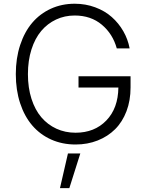

<svg xmlns="http://www.w3.org/2000/svg" viewBox="-20 -757 781 1019"><path d="M599.8 -500Q578.8 -576.7 520.6 -625.7Q462.4 -674.7 376.4 -674.7Q323.2 -674.7 277.7 -653.4Q232.2 -632.1 199 -592.9Q165.8 -553.6 147 -494.7Q128.2 -435.7 128.2 -363.6Q128.2 -291.5 147 -232.8Q165.8 -174 199.4 -134.6Q233 -95.2 279.5 -73.9Q326 -52.6 381 -52.6Q481.5 -52.6 544.2 -117.4Q606.9 -182.2 608.3 -292.6H396.7V-352.3H672.9V-292.6Q672.9 -223.7 651.3 -166.7Q629.6 -109.7 590.9 -71.2Q552.2 -32.7 498.4 -11.4Q444.6 9.9 381 9.9Q310.4 9.9 251.4 -16.5Q192.5 -43 151.1 -91.3Q109.7 -139.6 86.8 -209.3Q63.9 -279.1 63.9 -363.6Q63.9 -447.8 87 -517.9Q110.1 -588.1 151.1 -636.2Q192.1 -684.3 250 -710.8Q307.9 -737.2 376.4 -737.2Q434.3 -737.2 485.4 -718.2Q536.6 -699.2 573.3 -666.5Q610.1 -633.9 634.6 -591.1Q659.1 -548.3 668 -500ZM298.3 241.5 340.6 57.5H406.2L348 241.5Z"/></svg>

Font: Inter Light BETA
Style: Regular
Weight: 300
Designer: Rasmus Andersson
Foundry: rsms
Version: Version 3.011;git-f93a4a705